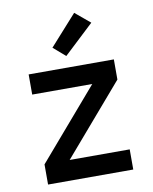

<svg xmlns="http://www.w3.org/2000/svg" viewBox="-87 -845 723 910"><g transform="rotate(-10 275.0 -390.0)"><path d="M70 0V-97L359 -433H70V-530H480V-433L191 -97H480V0ZM261 -585 203 -635 333 -780 405 -720Z"/></g></svg>

Font: Lode Term
Style: Bold
Weight: 700
Monospace: yes
Designer: Belleve Invis
Foundry: Belleve Invis
Version: Version 29.2.0